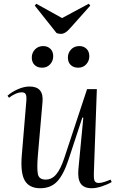

<svg xmlns="http://www.w3.org/2000/svg" viewBox="-20 -987 632 1021"><path d="M20 -478Q42 -498 75 -512.5Q108 -527 137 -527Q214 -527 206 -444L181 -156Q176 -95 181 -63.5Q186 -32 223 -32Q256 -32 279.5 -60.5Q303 -89 322 -147L443 -513H495L479 -63Q478 -37 483 -25.5Q488 -14 505 -14Q517 -14 533 -19Q549 -24 568 -32L574 -19Q552 -6 521.5 4Q491 14 468 14Q426 14 409 -11Q392 -36 397 -88L423 -361L418 -362L345 -140Q318 -58 284 -22Q250 14 194 14Q136 14 112 -26.5Q88 -67 96 -162L120 -450Q122 -475 117 -485.5Q112 -496 96 -496Q79 -496 60 -487Q41 -478 28 -467ZM149 -681Q149 -706 166 -724Q183 -742 210 -742Q233 -742 248 -727.5Q263 -713 263 -688Q263 -663 246.5 -645Q230 -627 204 -627Q179 -627 164 -641.5Q149 -656 149 -681ZM341 -681Q341 -706 358 -724Q375 -742 402 -742Q425 -742 440 -727.5Q455 -713 455 -688Q455 -663 438.5 -645Q422 -627 396 -627Q371 -627 356 -641.5Q341 -656 341 -681ZM165 -957 173 -967 310 -891 452 -967 460 -957 353 -837Q339 -821 327.5 -814Q316 -807 305 -807Q296 -807 291 -808.5Q286 -810 281 -811Z"/></svg>

Font: Literata 72pt
Style: Italic
Weight: 400
Italic angle: -2°
Designer: Latin by Veronika Burian and Jose Scaglione. Greek by Irene Vlachou. Cyrillic by Vera Evstafieva
Foundry: TypeTogether
Version: Version 3.002